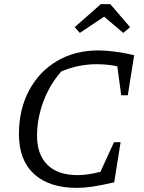

<svg xmlns="http://www.w3.org/2000/svg" viewBox="-20 -904 699 933"><path d="M354 9Q219 9 145.5 -58.5Q72 -126 72 -252Q72 -372 121 -464Q170 -556 257 -607.5Q344 -659 458 -659Q494 -659 539 -653Q584 -647 632 -636L601 -441H569L550 -582Q501 -592 450 -592Q408 -592 366 -584Q324 -576 278 -557Q222 -494 191 -411Q160 -328 160 -245Q160 -152 211 -102.5Q262 -53 357 -53Q404 -53 468 -69L534 -213H566L535 -18Q469 -3 428.5 3Q388 9 354 9ZM516 -884 612 -772 579 -744 486 -823 368 -744 343 -772 470 -884Z"/></svg>

Font: Piazzolla SC
Style: Italic
Weight: 400
Italic angle: -11.3°
Designer: Juan Pablo del Peral
Foundry: Huerta Tipografica
Version: Version 1.330